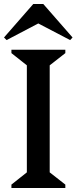

<svg xmlns="http://www.w3.org/2000/svg" viewBox="-28 -938 382 958"><path d="M29 0V-17L106 -78V-612L29 -673V-690H298V-673L220 -612V-78L298 -17V0ZM5 -738 -8 -751 138 -918H188L334 -751L322 -738L163 -821Z"/></svg>

Font: Platypi
Style: Regular
Weight: 400
Designer: David Sargent
Foundry: Bolt Cutter Type
Version: Version 1.200; ttfautohint (v1.8.4.7-5d5b)